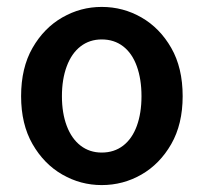

<svg xmlns="http://www.w3.org/2000/svg" viewBox="-20 -523 589 555"><path d="M274 12Q213 12 160 -18.5Q107 -49 74 -106.5Q41 -164 41 -245Q41 -327 74 -384.5Q107 -442 160 -472.5Q213 -503 274 -503Q336 -503 389 -472.5Q442 -442 475 -384.5Q508 -327 508 -245Q508 -164 475 -106.5Q442 -49 389 -18.5Q336 12 274 12ZM274 -82Q310 -82 336 -102Q362 -122 375.5 -159Q389 -196 389 -245Q389 -294 375.5 -331.5Q362 -369 336 -389Q310 -409 274 -409Q239 -409 213 -389Q187 -369 173 -331.5Q159 -294 159 -245Q159 -196 173 -159Q187 -122 213 -102Q239 -82 274 -82Z"/></svg>

Font: Mada SemiBold
Style: Regular
Weight: 600
Designer: Khaled Hosny
Version: Version 1.5